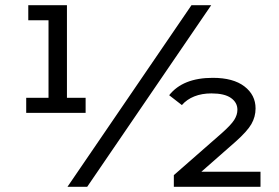

<svg xmlns="http://www.w3.org/2000/svg" viewBox="-20 -720 1074 740"><path d="M310 -343H238V-700H89V-642H167V-343H81V-285H310ZM718 -700 240 0H316L794 -700ZM984 -58H756L888 -174C918 -200.7 938.3 -223.3 949 -242C959.7 -260.7 965 -280.7 965 -302C965 -336.7 950.7 -365 922 -387C893.3 -409 852.7 -420 800 -420C723.3 -420 667.3 -397.7 632 -353L681 -315C693.7 -329.7 709.7 -340.8 729 -348.5C748.3 -356.2 770.3 -360 795 -360C828.3 -360 853.3 -354.2 870 -342.5C886.7 -330.8 895 -315.7 895 -297C895 -283.7 890.8 -270.5 882.5 -257.5C874.2 -244.5 858.3 -227.7 835 -207L650 -45V0H984Z"/></svg>

Font: Rookery
Style: Regular
Weight: 400
Designer: Ryan Kimball / Julieta Ulanovsky
Foundry: Motorola Mobility LLC.
Version: Version 1.0